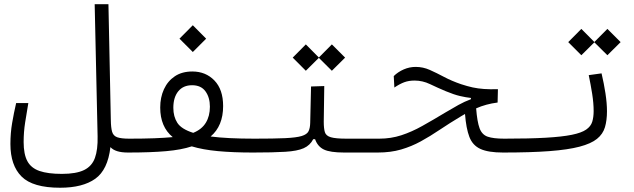

<svg xmlns="http://www.w3.org/2000/svg" viewBox="-20 -713 2970 900"><path d="M580.1 2Q549.3 2 529.3 -4.4Q509.3 -10.7 497.6 -23.4Q485.4 83 426.5 125Q367.7 167 261.7 167Q133.8 167 81.3 114.7Q28.8 62.5 28.8 -38.1Q28.8 -89.4 36.9 -136.5Q44.9 -183.6 55.7 -230H112.8Q105 -184.1 97.9 -139.2Q90.8 -94.2 90.8 -47.4Q90.8 9.8 108.2 42.2Q125.5 74.7 165 88.4Q204.6 102.1 270 102.1Q337.4 102.1 374.3 84Q411.1 65.9 425 27.1Q439 -11.7 437.5 -74.2L423.8 -693.4H488.3L499.5 -149.9V-150.4Q500 -113.8 505.6 -95Q511.2 -76.2 529.5 -69.6Q547.9 -63 585.9 -63Q604.5 -63 613.5 -57.4Q622.6 -51.8 622.6 -33.2Q622.6 -11.2 610.1 -4.6Q597.7 2 580.1 2Z M579.6 2 585.9 -63Q653.3 -63 703.6 -64.9Q753.9 -66.9 789.6 -70.3Q731 -118.2 731 -209Q731 -256.3 748.5 -294.7Q766.1 -333 799.6 -355.5Q833 -377.9 881.8 -377.9Q944.3 -377.9 985.1 -335.7Q1025.9 -293.5 1025.9 -215.8Q1025.9 -122.6 967.3 -73.2Q1045.4 -63 1172.9 -63Q1195.8 -63 1205.8 -57.1Q1215.8 -51.3 1215.8 -33.7Q1215.8 -12.7 1202.4 -5.4Q1189 2 1164.6 2Q1072.8 2 1001.7 -4.6Q930.7 -11.2 878.9 -26.9Q830.1 -10.7 758.5 -4.4Q687 2 579.6 2ZM885.7 -90.3Q925.8 -106.4 944.8 -137.7Q963.9 -168.9 963.9 -212.9Q963.9 -256.3 943.1 -284.9Q922.4 -313.5 880.4 -313.5Q838.9 -313.5 815.7 -285.2Q792.5 -256.8 792.5 -207.5Q792.5 -166.5 811.3 -137.2Q830.1 -107.9 885.7 -90.3ZM883.8 -469.2 821.3 -531.7 883.8 -594.7 946.3 -531.7Z M1166 2 1171.9 -63Q1263.7 -63 1316.4 -65.4Q1369.1 -67.9 1394 -75.4Q1418.9 -83 1426.3 -97.9Q1433.6 -112.8 1434.1 -137.7L1438 -307.6L1500 -309.6L1497.6 -142.6Q1497.6 -110.4 1502.9 -93.3Q1508.3 -76.2 1531 -69.6Q1553.7 -63 1604.5 -63H1757.8Q1776.4 -63 1783.7 -56.4Q1791 -49.8 1791 -33.2Q1791 -12.2 1780.3 -5.1Q1769.5 2 1752 2H1593.3Q1527.3 2 1498 -12.2Q1468.8 -26.4 1457 -60.5H1448.2Q1433.6 -31.7 1403.6 -18.3Q1373.5 -4.9 1317.1 -1.5Q1260.7 2 1166 2ZM1535.6 -381.3 1474.6 -441.9 1413.6 -381.3 1352.1 -442.9 1413.6 -504.9 1474.6 -443.4 1535.6 -504.9 1597.7 -442.9Z M2337.9 2Q2268.6 2 2231.9 -14.9Q2195.3 -31.7 2180.2 -71.3Q2165 -110.8 2159.7 -178.7Q2151.4 -173.8 2142.1 -168.5Q2087.4 -135.7 2041.7 -105Q1996.1 -74.2 1952.4 -50.3Q1908.7 -26.4 1860.1 -12.2Q1811.5 2 1750.5 2Q1738.8 2 1731.2 -5.6Q1723.6 -13.2 1723.6 -31.2Q1723.6 -63 1757.8 -63Q1812.5 -63 1861.1 -78.9Q1909.7 -94.7 1959.5 -122.6Q2009.3 -150.4 2067.4 -185.5Q2101.1 -205.6 2129.2 -221.2Q2157.2 -236.8 2187.5 -248V-253.9Q2164.6 -256.3 2136.2 -262.9Q2107.9 -269.5 2069.3 -285.6Q2030.8 -301.8 1995.8 -318.6Q1960.9 -335.4 1923.3 -335.4Q1896.5 -335.4 1875.2 -327.6Q1854 -319.8 1828.6 -302.7L1825.7 -356.4Q1845.7 -376 1872.6 -387.7Q1899.4 -399.4 1928.7 -399.4Q1962.9 -399.4 1994.6 -385.3Q2026.4 -371.1 2061.8 -352.3Q2097.2 -333.5 2141.1 -318.4Q2170.9 -308.6 2195.8 -303.2Q2220.7 -297.9 2248.5 -295.9Q2276.4 -293.9 2314 -294.9L2312.5 -232.4Q2258.3 -225.6 2211.9 -205.1Q2216.8 -142.1 2228 -111.8Q2239.3 -81.5 2265.9 -72.3Q2292.5 -63 2343.8 -63Q2362.3 -63 2369.6 -57.6Q2377 -52.2 2377 -36.1Q2377 -13.7 2366.2 -5.9Q2355.5 2 2337.9 2Z M2337.9 2Q2325.2 2 2325.2 -33.7Q2325.2 -63 2343.8 -63Q2460.9 -63 2537.8 -67.4Q2614.7 -71.8 2660.2 -81.1Q2705.6 -90.3 2727.5 -105.5Q2749.5 -120.6 2756.1 -142.3Q2762.7 -164.1 2762.7 -192.4Q2762.7 -229 2755.9 -272.7Q2749 -316.4 2739.7 -360.8L2799.8 -369.1Q2811 -321.8 2818.1 -275.4Q2825.2 -229 2825.2 -191.4Q2825.2 -148.9 2815.7 -116.7Q2806.2 -84.5 2778.3 -62Q2750.5 -39.6 2696.5 -25.4Q2642.6 -11.2 2555.2 -4.6Q2467.8 2 2337.9 2ZM2827.1 -454.1 2766.1 -514.6 2705.1 -454.1 2643.6 -515.6 2705.1 -577.6 2766.1 -516.1 2827.1 -577.6 2889.2 -515.6Z"/></svg>

Font: Cascadia Code NF Light
Style: Regular
Weight: 300
Monospace: yes
Designer: Aaron Bell
Foundry: Saja Typeworks
Version: Version 2404.023; ttfautohint (v1.8.4)